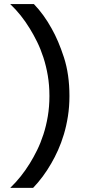

<svg xmlns="http://www.w3.org/2000/svg" viewBox="-20 -720 440 940"><path d="M320 -250Q320 -198 312.5 -150.5Q305 -103 292.5 -61.6Q280 -20.1 264 15.4Q248 50.9 231 79.9Q192 147.9 142 199.9H30Q84 147.9 126 79.9Q144 50.9 161.5 15.4Q179 -20.1 192.5 -61.6Q206 -103 214 -150.5Q222 -198 222 -250Q222 -303 214 -350Q206 -397 192.5 -438.5Q179 -480 161.5 -515.5Q144 -551 126 -580Q84 -649 30 -700H146Q195 -649 233 -580Q266 -522 293 -439Q320 -356 320 -250Z"/></svg>

Font: Retni Sans Medium
Style: Regular
Weight: 500
Designer: Vitaly Kuzmin
Foundry: ParaType Ltd.
Version: Version 1.00;March 2, 2019;FontCreator 11.5.0.2425 64-bit; t